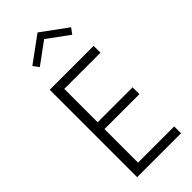

<svg xmlns="http://www.w3.org/2000/svg" viewBox="-323 -1107 1165 1165"><g transform="rotate(-45 260.0 -524.0)"><path d="M88.2 0V-750H465V-691.4H154.5V-405H454.1V-346.4H154.5V-58.6H465V0ZM142.7 -889.5 115.5 -926.4 281.8 -1048.2 448.2 -926.4 420.9 -889.5 281.8 -991.4Z"/></g></svg>

Font: Spartan
Style: Regular
Weight: 400
Designer: Matt Bailey, Mirko Velimirovic
Foundry: Matt Bailey
Version: Version 1.005